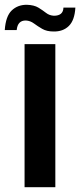

<svg xmlns="http://www.w3.org/2000/svg" viewBox="-60 -785 336 805"><path d="M43 0V-600H172V0ZM-40 -659Q-36 -717 -11 -741Q14 -765 52 -765Q83 -764 101 -753Q119 -742 133 -731Q147 -720 166 -719Q205 -719 206 -753H256Q253 -700 228.5 -676Q204 -652 164 -653Q136 -653 117 -664Q98 -675 82.5 -686.5Q67 -698 49 -699Q14 -700 10 -659Z"/></svg>

Font: Big Shoulders Display ExtraBold
Style: Regular
Weight: 800
Designer: Patric King
Foundry: XO Type Co
Version: Version 1.000; ttfautohint (v1.8.2)